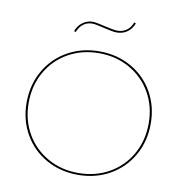

<svg xmlns="http://www.w3.org/2000/svg" viewBox="-91 -933 977 1023"><g transform="rotate(10 397.5 -421.0)"><path d="M245 -746Q256 -776 280.5 -794Q305 -812 334 -812Q353 -812 401 -800Q451 -788 472 -788Q500 -788 521 -803Q542 -818 553 -847L562 -843Q550 -812 526 -795Q502 -778 470 -778Q448 -778 400 -790Q352 -802 334 -802Q307 -802 286.5 -787Q266 -772 254 -742ZM62 -328Q62 -423 105.5 -499.5Q149 -576 225.5 -619.5Q302 -663 398 -663Q493 -663 569.5 -620Q646 -577 689.5 -501Q733 -425 733 -330Q733 -235 689.5 -158.5Q646 -82 569.5 -38.5Q493 5 397 5Q302 5 225.5 -38Q149 -81 105.5 -157Q62 -233 62 -328ZM722 -330Q722 -422 680 -495.5Q638 -569 564 -611Q490 -653 398 -653Q305 -653 231 -611Q157 -569 115 -495Q73 -421 73 -328Q73 -236 115 -162.5Q157 -89 231 -47Q305 -5 397 -5Q490 -5 564 -47Q638 -89 680 -163Q722 -237 722 -330Z"/></g></svg>

Font: Ysabeau SC Hairline
Style: Regular
Weight: 100
Designer: Christian Thalmann (Catharsis Fonts)
Version: Version 0.003